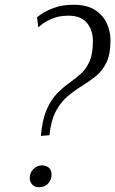

<svg xmlns="http://www.w3.org/2000/svg" viewBox="-20 -779 485 808"><path d="M136 -707Q136 -707 154.5 -720Q173 -733 207.5 -746Q242 -759 290 -759Q345 -759 379 -737.5Q413 -716 429 -682Q445 -648 445 -609Q445 -551 428 -516Q411 -481 384 -459Q357 -437 326 -418Q295 -399 266 -375Q237 -351 216 -312.5Q195 -274 188 -210L152 -207Q158 -276 176.5 -318Q195 -360 220 -385.5Q245 -411 271 -429.5Q297 -448 320 -468.5Q343 -489 357 -521Q371 -553 371 -606Q371 -652 346 -682.5Q321 -713 268 -713Q229 -713 200.5 -701Q172 -689 156.5 -676.5Q141 -664 141 -664ZM124 -71Q139 -83 157 -83Q176 -83 188 -71Q197 -61 197 -44Q197 -20 179 -3Q163 9 145 9Q126 9 115 -3Q105 -15 105 -30Q105 -54 124 -71Z"/></svg>

Font: Arsenal SC
Style: Italic
Weight: 400
Italic angle: -9.10001°
Designer: Andrij Shevchenko
Foundry: Stairsfor
Version: Version 2.001; ttfautohint (v1.8.4.7-5d5b)